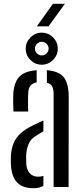

<svg xmlns="http://www.w3.org/2000/svg" viewBox="-20 -971 429 997"><path d="M36.9 -111.3Q36.4 -124 36.2 -136.3Q36 -148.5 36.5 -161.5Q38.7 -197.4 49.9 -225.7Q61 -254 85.9 -277.5Q110.8 -300.9 154.6 -321.7Q166.4 -327.5 179.2 -333.6Q191.9 -339.6 205.3 -345.3V-289.2Q197.5 -285.2 188.9 -279.8Q180.2 -274.5 170.3 -267.9Q137.9 -249 127.2 -220.4Q116.5 -191.8 115.8 -160.7Q115.8 -146.9 116 -136.8Q116.2 -126.7 116.7 -116.7Q119.2 -87.1 135.2 -70.3Q151.1 -53.5 178.9 -53.5Q193.8 -53.5 205.3 -57.9V-5.9Q185 6.3 153.6 6.3Q98.1 6.3 69.8 -22.6Q41.4 -51.4 36.9 -111.3ZM49.8 -391.7Q48.4 -412.8 48.4 -435.4Q48.3 -458.1 48.8 -478.5Q51.4 -539.3 78.2 -570.3Q105 -601.4 170.3 -606.4V-543.4Q150.5 -539.7 139 -526.9Q127.6 -514.1 126.6 -489Q125.6 -474.5 125.4 -455.3Q125.1 -436 125.6 -418.6Q126.1 -401.2 126.6 -391.7ZM258.4 0V-483.3Q258.4 -508.4 250.5 -522.5Q242.6 -536.5 223.4 -541.6V-606.4Q287.8 -601.3 312.3 -568.3Q336.8 -535.2 336.8 -468.2L336.2 0ZM196.6 -635Q162.9 -635 138.2 -659.4Q113.6 -683.8 113.6 -718.4Q113.6 -752.2 138.2 -776.8Q162.9 -801.4 196.6 -801.4Q230.8 -801.4 255.4 -776.8Q280 -752.2 280 -718.4Q280 -683.8 255.1 -659.4Q230.3 -635 196.6 -635ZM196.6 -683.2Q211.3 -683.2 221.9 -693.9Q232.6 -704.6 232.6 -718.4Q232.6 -733.1 221.7 -743.5Q210.9 -754 196.6 -754Q182.8 -754 172.1 -743.5Q161.4 -733.1 161.4 -718.4Q161.4 -704.6 171.9 -693.9Q182.3 -683.2 196.6 -683.2ZM171.2 -834.1 254.9 -951.2H317.1L231.8 -834.1Z"/></svg>

Font: Big Shoulders Stencil Text Thin
Style: Regular
Weight: 100
Designer: Patric King
Foundry: XO Type Co
Version: Version 2.001